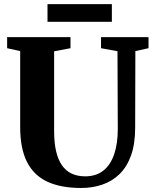

<svg xmlns="http://www.w3.org/2000/svg" viewBox="-20 -928 768 956"><path d="M384 8Q283.5 8 216 -23.2Q148.5 -54.5 114.5 -121.5Q80.5 -188.5 80.5 -294.5V-673.5L15.5 -688V-743H331V-688L249.5 -672.5V-275.5Q249.5 -218 259.2 -175.5Q269 -133 288.5 -105Q308 -77 337 -63.5Q366 -50 404.5 -50Q458.5 -50 494.5 -78.5Q530.5 -107 548.5 -160Q566.5 -213 566.5 -286L565 -673L483 -688V-743H719.5V-688L654 -673.5L653 -292.5Q653 -211.5 632.5 -154.2Q612 -97 575.2 -61.2Q538.5 -25.5 489.5 -8.8Q440.5 8 384 8ZM537 -907.5V-819.5H216.5V-907.5Z"/></svg>

Font: Merriweather 48pt ExtraBold
Style: Regular
Weight: 800
Version: Version 2.100